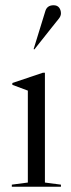

<svg xmlns="http://www.w3.org/2000/svg" viewBox="-20 -711 269 731"><path d="M212 -8V0H25V-8L86 -16V-366L27 -388V-395L143 -434H151V-16ZM153 -670Q160 -691 184 -691Q198 -691 205 -682Q212 -673 212 -660Q212 -650 204 -640Q196 -630 176 -605L111 -523L108 -524Z"/></svg>

Font: Libre Caslon Display
Style: Regular
Weight: 400
Designer: Pablo Impallari, Rodrigo Fuenzalida
Foundry: Pablo Impallari, Rodrigo Fuenzalida
Version: Version 1.002; ttfautohint (v1.5)